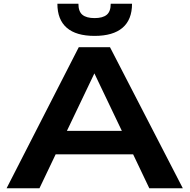

<svg xmlns="http://www.w3.org/2000/svg" viewBox="-20 -1001 1008 1021"><path d="M189.9 0H15.1L398.9 -750H564.9L952.1 0H773.9L688 -180.2H275.9ZM397 -981Q397 -939.9 418.2 -922.4Q439.5 -904.8 482.9 -904.8Q526.4 -904.8 547.6 -922.4Q568.8 -939.9 568.8 -981H682.1Q682.1 -896.5 631.6 -853.3Q581.1 -810.1 482.9 -810.1Q384.8 -810.1 335 -853.3Q285.2 -896.5 285.2 -981ZM335.9 -305.2H627.9L481.9 -610.8Z"/></svg>

Font: Mattone
Style: Regular
Weight: 400
Width: 6
Designer: Nunzio Mazzaferro
Foundry: Collletttivo
Version: Version 2.000;Glyphs 3.2 (3217)